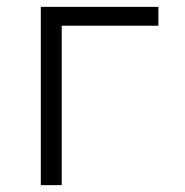

<svg xmlns="http://www.w3.org/2000/svg" viewBox="-20 -540 540 560"><path d="M99 0V-520H442V-465H160V0Z"/></svg>

Font: Iosevka Fixed SS04 Light
Style: Regular
Weight: 300
Monospace: yes
Designer: Belleve Invis
Foundry: Belleve Invis
Version: Version 32.5.0